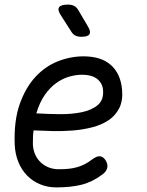

<svg xmlns="http://www.w3.org/2000/svg" viewBox="-20 -805 640 835"><path d="M438 -110Q450 -92 446.5 -75.5Q443 -59 425 -46Q381 -13 334 -1.5Q287 10 225 10Q187 10 154.5 -3.5Q122 -17 98 -41.5Q74 -66 60 -100Q46 -134 44 -175Q40 -279 65.5 -351.5Q91 -424 134 -470.5Q177 -517 232 -538.5Q287 -560 343 -560Q420 -560 462.5 -522Q505 -484 511 -414Q515 -367 498.5 -334.5Q482 -302 452 -282Q422 -262 381.5 -251.5Q341 -241 297 -237.5Q253 -234 208.5 -235Q164 -236 126 -238Q124 -225 123.5 -210Q123 -195 123 -178Q124 -153 133 -133Q142 -113 157.5 -98.5Q173 -84 193 -76.5Q213 -69 235 -69Q260 -69 279 -71Q298 -73 315.5 -78Q333 -83 348.5 -91Q364 -99 380 -111Q400 -126 413.5 -125.5Q427 -125 438 -110ZM138 -312Q187 -309 239.5 -308.5Q292 -308 335.5 -317Q379 -326 405.5 -348.5Q432 -371 428 -414Q427 -430 419 -443Q411 -456 399.5 -464Q388 -472 372 -476Q356 -480 337 -480Q310 -480 280.5 -471.5Q251 -463 223.5 -443Q196 -423 174 -391Q152 -359 138 -312ZM291 -666 245 -738Q229 -762 237 -773.5Q245 -785 275 -785Q291 -785 302 -779.5Q313 -774 320 -762L363 -689Q376 -667 369 -656Q362 -645 334 -645Q319 -645 308.5 -650Q298 -655 291 -666Z"/></svg>

Font: Maple Mono NL Light
Style: Italic
Weight: 300
Italic angle: -10°
Monospace: yes
Designer: subframe7536
Version: Version 7.000